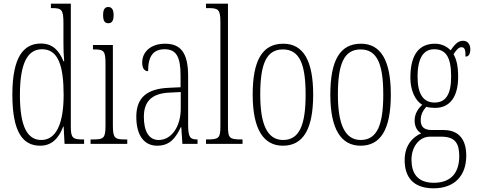

<svg xmlns="http://www.w3.org/2000/svg" viewBox="-20 -780 2584 1041"><path d="M198 10C261 10 299 -31 323 -94H325L330 0H436V-24H427C376 -24 364 -32 364 -91V-760H256V-736H261C313 -736 324 -730 324 -655V-548C324 -513 325 -479 328 -448H324C301 -505 266 -544 202 -544C109 -544 47 -473 47 -267C47 -63 104 10 198 10ZM204 -21C128 -21 88 -94 88 -265C88 -443 132 -513 208 -513C295 -513 325 -425 325 -265C325 -109 284 -21 204 -21Z M567 -654C584 -654 596 -664 596 -698C596 -731 584 -742 567 -742C550 -742 539 -731 539 -698C539 -664 550 -654 567 -654ZM471 0H670V-24H657C602 -24 592 -32 592 -100V-536H484V-512H491C544 -512 552 -503 552 -434V-99C552 -31 542 -24 486 -24H471Z M832 10C902 10 933 -33 960 -90H963L969 0H1051V-24H1049C1011 -24 1000 -35 1000 -105V-367C1000 -496 958 -543 875 -543C798 -543 751 -499 751 -441C751 -411 762 -394 783 -394C783 -476 811 -513 873 -513C936 -513 959 -471 959 -371V-307L896 -304C777 -299 719 -251 719 -147C719 -41 765 10 832 10ZM840 -21C785 -21 760 -72 760 -146C760 -227 799 -274 901 -278L960 -281V-191C960 -95 911 -21 840 -21Z M1097 0H1295V-24H1290C1224 -24 1216 -30 1216 -98V-760H1097V-736H1109C1163 -736 1175 -730 1175 -660V-98C1175 -30 1167 -24 1101 -24H1097Z M1514 10C1621 10 1678 -75 1678 -267C1678 -450 1625 -543 1516 -543C1402 -543 1350 -452 1350 -267C1350 -77 1410 10 1514 10ZM1515 -21C1429 -21 1391 -106 1391 -267C1391 -431 1423 -512 1514 -512C1605 -512 1637 -431 1637 -267C1637 -106 1605 -21 1515 -21Z M1935 10C2042 10 2099 -75 2099 -267C2099 -450 2046 -543 1937 -543C1823 -543 1771 -452 1771 -267C1771 -77 1831 10 1935 10ZM1936 -21C1850 -21 1812 -106 1812 -267C1812 -431 1844 -512 1935 -512C2026 -512 2058 -431 2058 -267C2058 -106 2026 -21 1936 -21Z M2331 241C2445 241 2508 172 2508 64C2508 -15 2475 -75 2385 -75H2322C2283 -75 2261 -89 2261 -128C2261 -162 2276 -183 2291 -201C2302 -197 2325 -195 2339 -195C2422 -195 2464 -259 2464 -363C2464 -426 2454 -459 2439 -486C2457 -514 2469 -524 2482 -524C2501 -524 2504 -507 2504 -473C2522 -473 2530 -489 2530 -513C2530 -538 2517 -559 2490 -559C2459 -559 2440 -530 2423 -507C2406 -526 2375 -543 2339 -543C2253 -543 2205 -486 2205 -358C2205 -289 2232 -234 2269 -212C2248 -192 2228 -164 2228 -127C2228 -88 2246 -67 2264 -57C2224 -40 2174 2 2174 88C2174 181 2221 241 2331 241ZM2336 -224C2274 -224 2244 -272 2244 -364C2244 -468 2278 -513 2334 -513C2395 -513 2426 -474 2426 -365C2426 -270 2398 -224 2336 -224ZM2332 211C2240 211 2211 155 2211 86C2211 14 2255 -39 2311 -39H2373C2448 -39 2470 -2 2470 67C2470 149 2432 211 2332 211Z"/></svg>

Font: Noto Serif Tamil ExtraCondensed ExtraLight
Style: Regular
Weight: 200
Width: 2
Designer: Indian Type Foundry, Tom Grace, and the Monotype Design Team
Foundry: Monotype Imaging Inc.
Version: Version 2.004